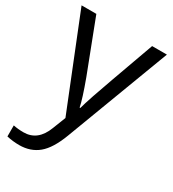

<svg xmlns="http://www.w3.org/2000/svg" viewBox="-187 -636 879 978"><g transform="rotate(30 252.0 -147.5)"><path d="M1 -535.2H87.9L205.1 -230Q243.7 -125.5 252.9 -79.1H256.8Q263.2 -104 283.4 -164.3Q303.7 -224.6 416 -535.2H502.9L272.9 74.2Q238.8 164.6 193.1 202.4Q147.5 240.2 81.1 240.2Q43.9 240.2 7.8 231.9V167Q34.7 172.9 67.9 172.9Q151.4 172.9 187 79.1L216.8 2.9Z"/></g></svg>

Font: Zoram GWebM
Style: Regular
Weight: 400
Foundry: Ascender Corporation
Version: Version 1.000